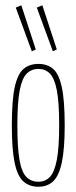

<svg xmlns="http://www.w3.org/2000/svg" viewBox="-20 -702 290 730"><path d="M126 8Q91 8 68.5 -12.5Q46 -33 35.5 -84Q25 -135 25 -225Q25 -320 36 -370.5Q47 -421 69.5 -440Q92 -459 126 -459Q160 -459 182 -440Q204 -421 215 -370.5Q226 -320 226 -225Q226 -135 215 -84Q204 -33 182 -12.5Q160 8 126 8ZM126 -11Q152 -11 169.5 -29Q187 -47 196 -94Q205 -141 205 -226Q205 -313 196 -359Q187 -405 169.5 -422.5Q152 -440 126 -440Q100 -440 82 -422.5Q64 -405 55 -359Q46 -313 46 -226Q46 -142 54 -95Q62 -48 80 -29.5Q98 -11 126 -11ZM101 -507 40 -673 61 -682 116 -514ZM181 -507 120 -673 141 -682 196 -514Z"/></svg>

Font: Inconsolata UltraCondensed ExtraLight
Style: Regular
Weight: 200
Width: 1
Monospace: yes
Designer: Raph Levien, Cyreal, Brenton Simpson
Foundry: Raph Levien, Cyreal, Google
Version: Version 3.100; ttfautohint (v1.8.4.7-5d5b)